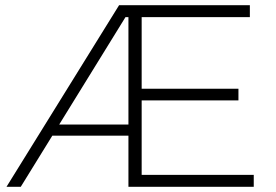

<svg xmlns="http://www.w3.org/2000/svg" viewBox="-20 -720 1062 740"><path d="M5 0 439 -700H491V-654H443L476 -674L60 0ZM163 -197 171 -240H491V-197ZM520 -378H899V-333H520ZM526 -46H958V0H475V-700H943V-654H526Z"/></svg>

Font: MOST Montserrat Light
Style: Regular
Weight: 300
Designer: Julieta Ulanovsky
Foundry: Julieta Ulanovsky
Version: Version 8.000;March 11, 2024;FontCreator 15.0.0.2926 64-bit